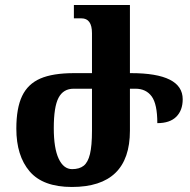

<svg xmlns="http://www.w3.org/2000/svg" viewBox="-20 -734 756 764"><path d="M45 -222Q45 -304 68 -352Q91 -400 140.5 -421.5Q190 -443 275 -443H346V-602Q346 -661 304 -661H274V-714H497V-443H501Q707 -443 707 -339Q707 -295 681.5 -269.5Q656 -244 606 -244Q606 -320 583.5 -350.5Q561 -381 519 -381H497V-214Q497 10 266 10Q151 10 98 -52Q45 -114 45 -222ZM346 -214V-381H273Q232 -381 213 -345Q194 -309 194 -224Q194 -144 213.5 -102.5Q233 -61 267 -61Q296 -61 313 -74.5Q330 -88 338 -121Q346 -154 346 -214Z"/></svg>

Font: Noto Serif Georgian Bold Cond
Style: Regular
Weight: 700
Width: 3
Designer: Monotype Design team
Foundry: Monotype Imaging Inc.
Version: Version 1.000